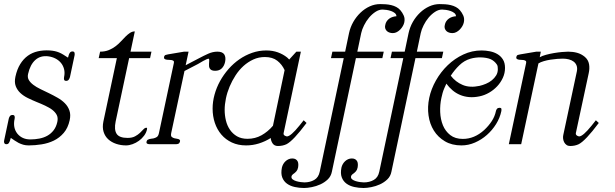

<svg xmlns="http://www.w3.org/2000/svg" viewBox="-35 -706 3012 940"><path d="M307.6 -329.1Q306.2 -322.8 301.8 -316.4Q297.4 -310.1 289.1 -310.1Q280.3 -310.1 278.8 -316.2Q277.3 -322.3 278.8 -329.1Q283.2 -350.1 278.6 -367.9Q273.9 -385.7 262.9 -398.7Q252 -411.6 236.1 -419.7Q220.2 -427.7 201.7 -430.2Q163.6 -435.1 138.2 -412.6Q112.8 -390.1 102.5 -344.2Q98.6 -327.1 106 -314.5Q113.3 -301.8 128.4 -290.5Q135.3 -285.2 144 -280Q152.8 -274.9 163.6 -269.5L205.1 -249.5Q226.1 -239.3 246.8 -227.5Q267.6 -215.8 282.7 -200.4Q297.9 -185.1 304.9 -164.8Q312 -144.5 306.2 -117.7Q297.9 -79.6 277.1 -55.4Q256.3 -31.2 228.8 -17.8Q201.2 -4.4 168.9 0.7Q136.7 5.9 106 5.9Q90.3 5.9 78.6 2.4Q66.9 -1 56.2 -6.3Q46.4 -11.7 37.1 -17.8Q27.8 -23.9 18.1 -30.8Q18.1 -30.3 17.6 -29.8L16.1 -25.4L14.6 -20Q12.2 -11.7 8.3 -5.9Q4.4 0 -3.9 0Q-8.8 0 -11.2 -2.2Q-13.7 -4.4 -14.6 -7.3Q-15.6 -10.3 -15.4 -13.4Q-15.1 -16.6 -14.6 -19L7.8 -124.5Q8.8 -129.9 12.9 -136.5Q17.1 -143.1 26.4 -143.1Q34.7 -143.1 36.4 -137.2Q38.1 -131.3 36.6 -124.5Q26.9 -80.6 50.3 -51.3Q73.7 -23.4 113.3 -23.4Q136.2 -23.4 157.7 -27.6Q179.2 -31.7 196.8 -41.5Q214.4 -51.3 227.3 -67.9Q240.2 -84.5 245.6 -108.9Q250 -129.4 242.7 -143.3Q235.4 -157.2 220.7 -168.5Q213.4 -174.3 204.3 -179.2Q195.3 -184.1 185.5 -189Q175.8 -193.8 165 -198.2Q154.3 -202.6 143.6 -207Q122.1 -215.8 101.1 -226.1Q80.1 -236.3 64.7 -250.7Q49.3 -265.1 42 -284.4Q34.7 -303.7 40.5 -330.6Q48.3 -366.7 64 -392.1Q79.6 -417.5 101.3 -433.1Q123 -448.7 150.4 -454.8Q177.7 -460.9 208.5 -459Q222.7 -458 233.6 -455.6Q244.6 -453.1 254.6 -449Q264.6 -444.8 274.9 -438.5Q285.2 -432.1 297.9 -423.8L299.3 -428.2L300.8 -434.1Q302.7 -441.9 307.1 -448Q311.5 -454.1 319.8 -454.1Q328.1 -454.1 329.8 -447.8Q331.5 -441.4 330.1 -435.1Z M684.6 -72.3Q681.2 -56.2 670.4 -41.7Q659.7 -27.3 645.3 -16.8Q630.9 -6.3 614 -0.2Q597.2 5.9 582 5.9Q556.6 5.9 533.9 -1.7Q511.2 -9.3 495.1 -23.9Q479 -38.6 472.2 -60.5Q465.3 -82.5 471.2 -111.3L537.1 -421.4H448.2L455.1 -453.1Q478.5 -453.1 496.8 -460.4Q515.1 -467.8 529.8 -478.8Q544.4 -489.7 556.4 -502.7Q568.4 -515.6 579.3 -526.6Q590.3 -537.6 601.3 -544.9Q612.3 -552.2 625 -552.2L604 -453.1H706.5L699.7 -421.4H597.2L531.2 -111.3Q522.9 -71.3 535.9 -51Q548.8 -30.8 589.8 -30.8Q611.8 -30.8 626.2 -38.6Q640.6 -46.4 650.4 -55.7Q660.2 -64.9 667.2 -72.8Q674.3 -80.6 682.1 -80.6Q685.1 -80.6 685.1 -77.4Q685.1 -74.2 684.6 -72.3Z M1066.9 -402.3Q1062.5 -382.8 1050.5 -371.1Q1038.6 -359.4 1018.1 -359.4Q1007.3 -359.4 1001.2 -362.5Q995.1 -365.7 992.2 -370.4Q989.3 -375 988.5 -381.1Q987.8 -387.2 988.3 -393.1Q988.3 -398.4 989 -403.6Q989.7 -408.7 989.3 -412.6Q988.8 -416.5 988.3 -417.5Q987.8 -418.5 985.8 -418.5Q982.4 -418.5 975.6 -415.5Q968.8 -412.6 960 -407.7Q952.1 -403.8 945.8 -399.4Q939.5 -395 934.1 -392.6L868.2 -358.4L803.2 -54.7Q800.3 -40.5 805.9 -35.6Q811.5 -30.8 819.8 -28.8Q825.2 -27.8 829.3 -27.1Q833.5 -26.4 837.4 -25.4Q841.3 -24.4 844.5 -21.7Q847.7 -19 846.2 -13.2Q844.2 -4.9 838.6 -2.4Q833 0 827.1 0H697.3Q691.4 0 686 -2.4Q680.7 -4.9 682.6 -13.2Q684.1 -19.5 688.5 -22Q692.9 -24.4 697.3 -25.4Q701.2 -26.4 705.8 -26.9Q710.4 -27.3 715.8 -28.3Q725.1 -30.3 732.7 -35.2Q740.2 -40 743.2 -54.7L816.4 -398.4Q817.9 -405.3 814 -408.2Q810.1 -411.1 803.7 -412.1Q797.4 -413.1 790 -413.1Q782.7 -413.1 777.3 -414.6Q773.4 -415.5 770.3 -418Q767.1 -420.4 768.1 -426.8Q770 -435.1 775.9 -437Q781.7 -439 788.1 -439.9L866.2 -453.1H888.2L874 -386.7L940.4 -421.4Q961.4 -432.6 984.1 -442.9Q1006.8 -453.1 1029.3 -453.1Q1054.2 -453.1 1063 -439.5Q1071.8 -425.8 1066.9 -402.3Z M1358.4 -362.8Q1345.7 -390.6 1322.5 -408.7Q1299.3 -426.8 1261.7 -426.8Q1231.4 -426.8 1205.3 -414.8Q1179.2 -402.8 1157.2 -383.1Q1135.3 -363.3 1118.2 -336.9Q1101.1 -310.5 1089.1 -282Q1077.1 -253.4 1071 -223.9Q1064.9 -194.3 1064.9 -168Q1064.9 -141.6 1071 -116.2Q1077.1 -90.8 1090.8 -70.8Q1104.5 -50.8 1125.5 -38.6Q1146.5 -26.4 1176.8 -26.4Q1214.4 -26.4 1245.6 -43.9Q1276.9 -61.5 1301.3 -90.3ZM1465.8 -104Q1400.4 -16.6 1367.7 0Q1349.1 8.8 1325.7 8.8Q1308.6 8.8 1300 -3.4Q1291.5 -15.6 1290.5 -30.3Q1263.2 -13.2 1232.9 -3.7Q1202.6 5.9 1169.9 5.9Q1130.9 5.9 1100.3 -8.3Q1069.8 -22.5 1048.8 -47.1Q1027.8 -71.8 1016.8 -104.5Q1005.9 -137.2 1005.9 -174.3Q1005.9 -208.5 1015.4 -242.9Q1024.9 -277.3 1042.2 -308.8Q1059.6 -340.3 1083.7 -367.9Q1107.9 -395.5 1137.2 -415.8Q1166.5 -436 1199.7 -447.5Q1232.9 -459 1268.6 -459Q1299.8 -459 1325.4 -449.7Q1351.1 -440.4 1371.1 -424.3L1380.9 -414.6L1416 -453.1H1438L1353.5 -54.2Q1352.1 -48.8 1355.5 -44.9Q1358.9 -41 1365.7 -39.1Q1368.7 -38.1 1369.6 -38.1Q1388.2 -38.1 1430.7 -90.8L1451.7 -117.2Z M1647.9 -421.4H1585.4L1592.3 -453.1H1654.8L1673.8 -543.9Q1680.2 -573.2 1694.8 -598.9Q1709.5 -624.5 1730 -644Q1750.5 -663.6 1775.1 -674.8Q1799.8 -686 1826.2 -686Q1838.9 -686 1853 -685.1Q1867.2 -684.1 1880.6 -680.9Q1894 -677.7 1905.5 -671.6Q1917 -665.5 1925.3 -655.8Q1935.1 -644.5 1941.7 -629.6Q1948.2 -614.7 1944.3 -596.2Q1942.4 -587.4 1937.3 -578.4Q1932.1 -569.3 1924.6 -561.5Q1917 -553.7 1907.7 -548.8Q1898.4 -543.9 1888.2 -543.9Q1879.9 -543.9 1872.3 -546.4Q1864.7 -548.8 1859.4 -553.7Q1854 -558.6 1851.3 -566.2Q1848.6 -573.7 1851.1 -583.5Q1853 -594.2 1858.6 -602.3Q1864.3 -610.4 1871.8 -615.5Q1879.4 -620.6 1888.2 -623.3Q1897 -626 1905.8 -626.5Q1905.8 -635.7 1897.9 -642.1Q1890.1 -648.4 1879.4 -652.1Q1868.7 -655.8 1857.2 -657.5Q1845.7 -659.2 1837.9 -659.2Q1820.3 -659.2 1803.2 -647.9Q1786.1 -636.7 1772 -619.9Q1757.8 -603 1747.6 -582.5Q1737.3 -562 1733.4 -543.9L1714.4 -453.1H1843.8L1836.9 -421.4H1707.5L1589.8 134.8Q1585.4 157.2 1569.6 172.4Q1553.7 187.5 1533.2 196.8Q1512.7 206.1 1491.2 210.2Q1469.7 214.4 1453.6 214.4Q1430.2 214.4 1408 209.5Q1385.7 204.6 1369.9 193.1Q1354 181.6 1346.7 162.4Q1339.4 143.1 1345.2 114.3Q1347.2 105.5 1351.8 97.4Q1356.4 89.4 1363 83.3Q1369.6 77.1 1377.9 73.5Q1386.2 69.8 1396 69.8Q1406.2 69.8 1412.6 73.7Q1418.9 77.6 1422.1 83.7Q1425.3 89.8 1425.5 97.9Q1425.8 106 1424.3 114.3Q1421.9 126 1416.3 132.3Q1410.6 138.7 1404.8 143.1Q1402.3 144.5 1400.4 146Q1398.4 147.5 1396.5 149.9Q1393.6 151.9 1392.1 157.7Q1390.6 166.5 1397.7 172.1Q1404.8 177.7 1415.5 180.9Q1426.3 184.1 1437.3 185.5Q1448.2 187 1455.1 187Q1482.4 187 1503.4 175Q1524.4 163.1 1530.3 134.8Z M1939.5 -421.4H1877L1883.8 -453.1H1946.3L1965.3 -543.9Q1971.7 -573.2 1986.3 -598.9Q2001 -624.5 2021.5 -644Q2042 -663.6 2066.7 -674.8Q2091.3 -686 2117.7 -686Q2130.4 -686 2144.5 -685.1Q2158.7 -684.1 2172.1 -680.9Q2185.5 -677.7 2197 -671.6Q2208.5 -665.5 2216.8 -655.8Q2226.6 -644.5 2233.2 -629.6Q2239.7 -614.7 2235.8 -596.2Q2233.9 -587.4 2228.8 -578.4Q2223.6 -569.3 2216.1 -561.5Q2208.5 -553.7 2199.2 -548.8Q2189.9 -543.9 2179.7 -543.9Q2171.4 -543.9 2163.8 -546.4Q2156.2 -548.8 2150.9 -553.7Q2145.5 -558.6 2142.8 -566.2Q2140.1 -573.7 2142.6 -583.5Q2144.5 -594.2 2150.1 -602.3Q2155.8 -610.4 2163.3 -615.5Q2170.9 -620.6 2179.7 -623.3Q2188.5 -626 2197.3 -626.5Q2197.3 -635.7 2189.5 -642.1Q2181.6 -648.4 2170.9 -652.1Q2160.2 -655.8 2148.7 -657.5Q2137.2 -659.2 2129.4 -659.2Q2111.8 -659.2 2094.7 -647.9Q2077.6 -636.7 2063.5 -619.9Q2049.3 -603 2039.1 -582.5Q2028.8 -562 2024.9 -543.9L2005.9 -453.1H2135.3L2128.4 -421.4H1999L1881.3 134.8Q1877 157.2 1861.1 172.4Q1845.2 187.5 1824.7 196.8Q1804.2 206.1 1782.7 210.2Q1761.2 214.4 1745.1 214.4Q1721.7 214.4 1699.5 209.5Q1677.2 204.6 1661.4 193.1Q1645.5 181.6 1638.2 162.4Q1630.9 143.1 1636.7 114.3Q1638.7 105.5 1643.3 97.4Q1647.9 89.4 1654.5 83.3Q1661.1 77.1 1669.4 73.5Q1677.7 69.8 1687.5 69.8Q1697.8 69.8 1704.1 73.7Q1710.4 77.6 1713.6 83.7Q1716.8 89.8 1717 97.9Q1717.3 106 1715.8 114.3Q1713.4 126 1707.8 132.3Q1702.1 138.7 1696.3 143.1Q1693.8 144.5 1691.9 146Q1689.9 147.5 1688 149.9Q1685.1 151.9 1683.6 157.7Q1682.1 166.5 1689.2 172.1Q1696.3 177.7 1707 180.9Q1717.8 184.1 1728.8 185.5Q1739.7 187 1746.6 187Q1773.9 187 1794.9 175Q1815.9 163.1 1821.8 134.8Z M2437.5 -373.5Q2437.5 -348.1 2427 -325.2Q2416.5 -302.2 2399.2 -283.7Q2381.8 -265.1 2359.4 -252.2Q2336.9 -239.3 2313 -234.4Q2285.2 -228.5 2261.2 -230.7Q2237.3 -232.9 2217 -241.5Q2196.8 -250 2180.2 -264.2Q2163.6 -278.3 2150.4 -296.4L2140.6 -274.9Q2135.3 -262.7 2131.8 -250.5Q2128.4 -238.3 2126 -226.6Q2118.7 -192.9 2120.1 -157.2Q2121.6 -121.6 2133.5 -92.5Q2145.5 -63.5 2169.4 -44.7Q2193.4 -25.9 2231 -25.9Q2287.6 -25.9 2335.4 -69.3Q2357.4 -89.8 2372.6 -113Q2387.7 -136.2 2393.1 -162.6Q2394 -168 2398.2 -173.1Q2402.3 -178.2 2410.2 -178.2Q2419.4 -178.2 2419.9 -172.6Q2420.4 -167 2419.4 -161.6Q2412.6 -128.9 2393.8 -98.6Q2375 -68.4 2348.6 -45.2Q2322.3 -22 2290.3 -8.1Q2258.3 5.9 2224.1 5.9Q2177.2 5.9 2143.3 -14.2Q2109.4 -34.2 2089.1 -66.7Q2068.8 -99.1 2063 -140.9Q2057.1 -182.6 2066.4 -226.6Q2075.7 -270.5 2099.4 -312.3Q2123 -354 2157 -386.7Q2190.9 -419.4 2233.4 -439.2Q2275.9 -459 2322.8 -459Q2343.3 -459 2363.8 -454.8Q2384.3 -450.7 2400.6 -440.9Q2417 -431.2 2427.2 -414.8Q2437.5 -398.4 2437.5 -373.5ZM2402.3 -367.2Q2402.3 -374 2401.4 -380.4Q2400.4 -386.7 2397 -391.1Q2385.3 -407.7 2367.7 -416Q2357.4 -420.4 2344.7 -422.6Q2332 -424.8 2318.8 -425Q2305.7 -425.3 2292.7 -423.6Q2279.8 -421.9 2268.1 -418.5Q2237.8 -409.7 2214.1 -386.7Q2190.4 -363.8 2171.9 -335.4Q2195.3 -304.7 2230.5 -290Q2265.6 -275.4 2313 -285.6Q2328.1 -289.1 2344.2 -295.9Q2360.4 -302.7 2373 -313Q2385.7 -323.2 2394 -336.7Q2402.3 -350.1 2402.3 -367.2Z M2896.5 -104Q2831.1 -16.6 2798.3 0Q2779.8 8.8 2756.3 8.8Q2746.1 8.8 2738.8 3.7Q2731.4 -1.5 2727.3 -9.3Q2723.1 -17.1 2721.9 -26.6Q2720.7 -36.1 2722.7 -44.9L2789.1 -356Q2792.5 -372.6 2788.1 -384.5Q2783.7 -396.5 2773.9 -404.1Q2764.2 -411.6 2750.2 -415.3Q2736.3 -418.9 2720.2 -418.9Q2709 -418.9 2692.9 -417.7Q2676.8 -416.5 2659.7 -413.8Q2642.6 -411.1 2627 -406.5Q2611.3 -401.9 2601.1 -395.5L2516.6 0H2456.1L2541 -398.4Q2542.5 -405.3 2538.3 -408.2Q2534.2 -411.1 2527.8 -412.1Q2521.5 -413.1 2514.2 -413.1Q2506.8 -413.1 2502 -414.6Q2498 -415.5 2494.9 -418Q2491.7 -420.4 2492.7 -426.8Q2494.6 -435.1 2500.2 -437Q2505.9 -439 2512.7 -439.9L2590.8 -453.1H2612.8L2607.4 -425.8Q2619.1 -432.6 2638.2 -437.7Q2657.2 -442.9 2677.5 -446.3Q2697.8 -449.7 2716.6 -451.4Q2735.4 -453.1 2746.6 -453.1Q2770 -453.1 2790.5 -447.5Q2811 -441.9 2828.1 -427.7Q2845.2 -413.1 2848.9 -391.8Q2852.5 -370.6 2847.2 -347.2L2784.2 -54.2Q2783.2 -48.8 2786.6 -44.9Q2790 -41 2796.4 -39.1Q2800.3 -38.1 2800.3 -38.1Q2818.8 -38.1 2861.3 -90.8L2882.3 -117.2Z"/></svg>

Font: Atsinvsda
Style: Italic
Weight: 400
Italic angle: -12°
Designer: Al Webster
Foundry: Al Webster and Michael Everson
Version: Version 2.000